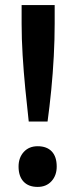

<svg xmlns="http://www.w3.org/2000/svg" viewBox="-20 -724 302 755"><path d="M93 -246Q86 -308 79.5 -374.5Q73 -441 69 -506.5Q65 -572 65 -631V-704H195V-631Q195 -570 191.5 -503Q188 -436 181.5 -370Q175 -304 167 -246ZM53 -69Q53 -104 73.5 -126.5Q94 -149 128 -149Q164 -149 183.5 -128.5Q203 -108 203 -69Q203 -34 182.5 -11.5Q162 11 128 11Q92 11 72.5 -10Q53 -31 53 -69Z"/></svg>

Font: Our Lexend Medium
Style: Regular
Weight: 500
Designer: Bonnie Shaver-Troup, Thomas Jockin
Foundry: Lexend
Version: Version 1.007